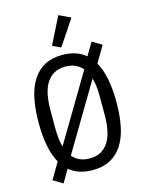

<svg xmlns="http://www.w3.org/2000/svg" viewBox="-143 -1034 886 1163"><g transform="rotate(-15 300.0 -452.5)"><path d="M154 -36 107 44 47 8 107 -94Q81 -140 68.5 -204Q56 -268 56 -349Q56 -434 70 -501.5Q84 -569 114 -615Q144 -661 190 -685.5Q236 -710 300 -710Q390 -710 446 -662L493 -742L553 -706L493 -604Q519 -558 531.5 -494Q544 -430 544 -349Q544 -263 530 -196Q516 -129 486 -83Q456 -37 410 -12.5Q364 12 300 12Q209 12 154 -36ZM145 -292Q145 -258 148 -228.5Q151 -199 159 -174L407 -591Q388 -613 361.5 -625Q335 -637 300 -637Q258 -637 229 -620.5Q200 -604 181 -574Q162 -544 153.5 -501Q145 -458 145 -406ZM455 -292V-406Q455 -440 452 -469.5Q449 -499 441 -524L193 -107Q212 -85 238.5 -73Q265 -61 300 -61Q342 -61 371 -77.5Q400 -94 419 -124Q438 -154 446.5 -196.5Q455 -239 455 -292ZM307 -755 255 -779 340 -949 413 -914Z"/></g></svg>

Font: IBM Plaex Mono
Style: Regular
Weight: 400
Designer: Mike Abbink, Paul van der Laan, Pieter van Rosmalen
Foundry: Bold Monday
Version: Version 2.003